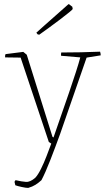

<svg xmlns="http://www.w3.org/2000/svg" viewBox="-20 -708 519 940"><path d="M55 199 51 182 56 174Q86 181 107 182.5Q128 184 153 162Q166 148 180.5 119Q195 90 208 56Q221 22 231 -5L219 -13L81 -426L5 -427Q4 -436 7 -443L94 -454L111 -440L237 -38L242 -35Q259 -85 279 -142Q299 -199 318 -254.5Q337 -310 351.5 -355Q366 -400 373 -427L279 -435Q278 -444 280 -451Q330 -451 375 -452Q420 -453 470 -455Q473 -446 473 -437L404 -426Q372 -334 339.5 -240Q307 -146 275 -54Q250 15 226 76.5Q202 138 183 174Q169 187 154 196.5Q139 206 118 212Q107 212 86.5 207.5Q66 203 55 199ZM164 -540 158 -548 197 -583 310 -683 316 -688Q318 -688 323 -683.5Q328 -679 334 -675L336 -664Q336 -662 318.5 -647.5Q301 -633 274.5 -613Q248 -593 220 -572.5Q192 -552 172 -538Z"/></svg>

Font: Labrada ExtraLight
Style: Regular
Weight: 200
Designer: Mercedes Jáuregui
Foundry: Omnibus-Type Team
Version: Version 1.000; ttfautohint (v1.8.4.7-5d5b)